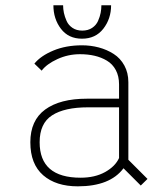

<svg xmlns="http://www.w3.org/2000/svg" viewBox="-20 -680 610 712"><path d="M392 -660.5Q392 -610.5 363.2 -573.5Q334.5 -536.5 284 -536.5Q234 -536.5 206 -573.2Q178 -610 178 -660.5H214Q214 -646.5 217 -632.2Q220 -618 227 -602.2Q234 -586.5 249 -576.5Q264 -566.5 285 -566.5Q306.5 -566.5 321.5 -576.5Q336.5 -586.5 343.5 -602.2Q350.5 -618 353.2 -632.2Q356 -646.5 356 -660.5ZM502 8 438 -56Q388 11 268.5 11Q187.5 11 140 -30.2Q92.5 -71.5 92.5 -152.5Q92.5 -233.5 147.5 -273.8Q202.5 -314 302 -314H421.5V-367Q421.5 -397.5 409.5 -420Q397.5 -442.5 376.5 -455Q355.5 -467.5 330.8 -473.2Q306 -479 276.5 -479Q232.5 -479 192.8 -460.8Q153 -442.5 134.5 -418L107.5 -444Q131 -473 177.8 -492.5Q224.5 -512 284 -512Q316.5 -512 346.5 -504Q376.5 -496 401.5 -480Q426.5 -464 441.2 -437Q456 -410 456 -375V-87.5L527 -16.5ZM279 -21Q332 -21 369.8 -42Q407.5 -63 421.5 -94V-282H306.5Q219 -282 173 -252.2Q127 -222.5 127 -152.5Q127 -21 279 -21Z"/></svg>

Font: League Mono Narrow Thin
Style: Regular
Weight: 100
Width: 3
Designer: Tyler Finck
Foundry: The League of Moveable Type / Tyler Finck
Version: Version 2.210